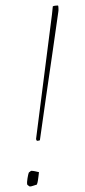

<svg xmlns="http://www.w3.org/2000/svg" viewBox="-20 -672 309 698"><path d="M114 -160 111 -166 169 -620 172 -649Q176 -651 182.5 -651.5Q189 -652 191 -652Q192 -652 192.5 -643Q193 -634 192 -629Q182 -559 170.5 -478.5Q159 -398 147 -317Q135 -236 125 -162Q119 -160 114 -160ZM88 6Q80 1 79 -1Q78 -6 78.5 -11.5Q79 -17 80 -24Q81 -29 82 -34.5Q83 -40 85 -45L93 -51Q100 -51 107 -49.5Q114 -48 122 -46Q121 -44 121 -40Q121 -36 120 -32Q119 -25 118 -17Q117 -9 114 -1Q107 1 100 3.5Q93 6 88 6Z"/></svg>

Font: Labrada Thin
Style: Italic
Weight: 100
Italic angle: -7°
Designer: Mercedes Jáuregui
Foundry: Omnibus-Type Team
Version: Version 1.000; ttfautohint (v1.8.4.7-5d5b)